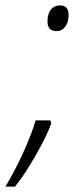

<svg xmlns="http://www.w3.org/2000/svg" viewBox="-46 -562 303 711"><path d="M140.1 -116.2 144 -105Q127 -58.1 86.2 13.2Q45.4 84.5 9.8 128.9H-25.9Q12.7 64.5 43 -3.4Q73.2 -71.3 85.9 -116.2ZM129.9 -482.9Q129.9 -510.7 142.3 -526.4Q154.8 -542 175.8 -542Q208 -542 208 -506.8Q208 -480 195.8 -463.4Q183.6 -446.8 163.1 -446.8Q129.9 -446.8 129.9 -482.9Z"/></svg>

Font: CAA NEO Sans Light
Style: Italic
Weight: 300
Italic angle: -12°
Version: Version 1.10